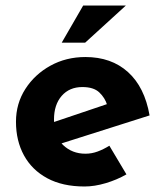

<svg xmlns="http://www.w3.org/2000/svg" viewBox="-20 -665 593 697"><path d="M287 12Q207 12 151.5 -18Q96 -48 67 -101Q38 -154 38 -223Q38 -289 72 -342Q106 -395 163 -426.5Q220 -458 290 -458Q384 -458 444.5 -403.5Q505 -349 523 -246L183 -138L152 -214L398 -297L369 -284Q361 -310 340.5 -329.5Q320 -349 279 -349Q232 -349 204 -317Q176 -285 176 -231Q176 -170 209 -138.5Q242 -107 290 -107Q313 -107 334.5 -115Q356 -123 377 -136L439 -32Q404 -12 363.5 0Q323 12 287 12ZM437 -645 289 -510H204L282 -645Z"/></svg>

Font: Reem Kufi Fun
Style: Bold
Weight: 700
Designer: Khaled Hosny
Version: Version 1.005